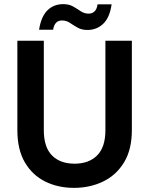

<svg xmlns="http://www.w3.org/2000/svg" viewBox="-20 -897 721 929"><path d="M338 12Q261 12 199 -18.5Q137 -49 100.5 -111Q64 -173 64 -268V-700H192V-267Q192 -185 231.5 -145Q271 -105 341 -105Q410 -105 450 -145Q490 -185 490 -267V-700H618V-268Q618 -173 580 -111Q542 -49 478.5 -18.5Q415 12 338 12ZM403 -752Q375 -752 355 -763.5Q335 -775 318 -786.5Q301 -798 280 -798Q244 -798 237 -753H169Q179 -817 209.5 -847Q240 -877 286 -877Q314 -877 334 -865.5Q354 -854 371 -842.5Q388 -831 409 -831Q426 -831 437.5 -842Q449 -853 452 -876H520Q511 -812 479.5 -782Q448 -752 403 -752Z"/></svg>

Font: DeepMind Sans
Style: Bold
Weight: 700
Designer: Jonny Pinhorn / Modifications: Colophon Foundry
Foundry: Colophon Foundry
Version: Version 1.002; ttfautohint (v1.8.2)